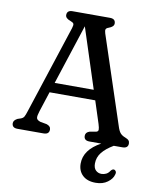

<svg xmlns="http://www.w3.org/2000/svg" viewBox="-98 -776 881 1072"><g transform="rotate(10 342.5 -239.5)"><path d="M216 -27Q216 0 184 0H36.5Q5 0 5 -27Q5 -43 27 -54.5L45 -60.5Q57.5 -65 63 -74.2Q68.5 -83.5 76.5 -109L239 -606.5Q245 -625 241.8 -632Q238.5 -639 223 -644.5Q194 -654.5 194 -673Q194 -700 225.5 -700H437.5Q469 -700 469 -673Q469 -654.5 439.5 -644Q427.5 -640 424.5 -633Q421.5 -626 426.5 -610L591 -112.5Q599 -86.5 609 -75Q619 -63.5 636.5 -57Q652 -51 657.8 -44.2Q663.5 -37.5 663.5 -27Q663.5 0 631.5 0H582.5Q539.5 25.5 517.8 53Q496 80.5 496 115.5Q496 141 509.2 153.8Q522.5 166.5 541.5 166.5Q555 166.5 567.5 160.5Q580 154.5 588.5 141Q598 128.5 608 130.5Q614 132 618 138.8Q622 145.5 618 157.5Q612 181.5 585.2 201.2Q558.5 221 518 221Q470.5 221 444 196Q417.5 171 417.5 129.5Q417.5 51 511.5 0H444.5Q413 0 413 -27Q413 -47 436.5 -54.5L472 -60.5Q483.5 -63.5 484 -73.2Q484.5 -83 477.5 -105.5L436.5 -232H177.5L140.5 -118Q131.5 -90.5 133.5 -78.8Q135.5 -67 156 -60.5L192 -54Q216 -46.5 216 -27ZM196.5 -288.5H418L307.5 -629Z"/></g></svg>

Font: Fraunces 72pt S100
Style: Regular
Weight: 400
Version: Version 1.000; ttfautohint (v1.8.3)